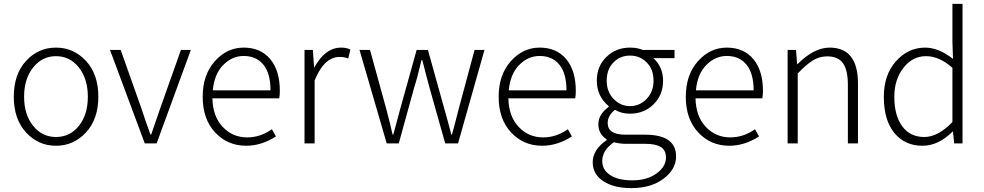

<svg xmlns="http://www.w3.org/2000/svg" viewBox="-20 -738 5063 988"><path d="M51 -240Q51 -356 114 -424.5Q177 -493 268 -493Q359 -493 422.5 -424.5Q486 -356 486 -240Q486 -125 422.5 -56.5Q359 12 268 12Q177 12 114 -56.5Q51 -125 51 -240ZM268 -33Q340 -33 386 -90.5Q432 -148 432 -240Q432 -332 386 -390.5Q340 -449 268 -449Q197 -449 150.5 -390.5Q104 -332 104 -240Q104 -148 150.5 -90.5Q197 -33 268 -33Z M725 0 546 -481H601L706 -185Q728 -117 754 -46H758L806 -185L911 -481H962L786 0Z M1420 -270Q1420 -250 1417 -232H1073Q1075 -139 1126 -85Q1177 -31 1252 -31Q1320 -31 1379 -73L1400 -36Q1325 12 1247 12Q1151 12 1087 -56.5Q1023 -125 1023 -240Q1023 -353 1085.5 -423Q1148 -493 1234 -493Q1321 -493 1370.5 -434Q1420 -375 1420 -270ZM1075 -273H1372Q1372 -360 1335.5 -405Q1299 -450 1234 -450Q1175 -450 1129 -404Q1083 -358 1075 -273Z M1547 0V-481H1590L1596 -392H1598Q1654 -493 1735 -493Q1764 -493 1783 -483L1772 -437Q1751 -445 1728 -445Q1648 -445 1599 -324V0Z M1970 0 1830 -481H1884L1968 -176Q1991 -89 2000 -46H2004L2039 -176L2124 -481H2182L2267 -176Q2270 -165 2283 -118.5Q2296 -72 2302 -46H2306Q2313 -70 2324 -113.5Q2335 -157 2340 -176L2422 -481H2473L2337 0H2271L2189 -291Q2182 -315 2170.5 -361Q2159 -407 2153 -429H2149Q2128 -339 2112 -290L2032 0Z M2943 -270Q2943 -250 2940 -232H2596Q2598 -139 2649 -85Q2700 -31 2775 -31Q2843 -31 2902 -73L2923 -36Q2848 12 2770 12Q2674 12 2610 -56.5Q2546 -125 2546 -240Q2546 -353 2608.5 -423Q2671 -493 2757 -493Q2844 -493 2893.5 -434Q2943 -375 2943 -270ZM2598 -273H2895Q2895 -360 2858.5 -405Q2822 -450 2757 -450Q2698 -450 2652 -404Q2606 -358 2598 -273Z M3229 230Q3138 230 3084 194Q3030 158 3030 97Q3030 32 3102 -17V-21Q3059 -48 3059 -99Q3059 -149 3112 -188V-192Q3051 -243 3051 -323Q3051 -397 3100.5 -445Q3150 -493 3222 -493Q3261 -493 3287 -481H3451V-439H3342Q3392 -394 3392 -322Q3392 -249 3343 -201Q3294 -153 3222 -153Q3178 -153 3144 -173Q3107 -142 3107 -105Q3107 -45 3197 -45H3299Q3459 -45 3459 67Q3459 133 3394.5 181.5Q3330 230 3229 230ZM3222 -192Q3272 -192 3307.5 -229Q3343 -266 3343 -323Q3343 -381 3308 -416.5Q3273 -452 3222 -452Q3171 -452 3136.5 -416.5Q3102 -381 3102 -323Q3102 -266 3137.5 -229Q3173 -192 3222 -192ZM3234 190Q3310 190 3358.5 154.5Q3407 119 3407 73Q3407 35 3380.5 18.5Q3354 2 3299 2H3199Q3171 2 3139 -6Q3079 35 3079 91Q3079 136 3120 163Q3161 190 3234 190Z M3906 -270Q3906 -250 3903 -232H3559Q3561 -139 3612 -85Q3663 -31 3738 -31Q3806 -31 3865 -73L3886 -36Q3811 12 3733 12Q3637 12 3573 -56.5Q3509 -125 3509 -240Q3509 -353 3571.5 -423Q3634 -493 3720 -493Q3807 -493 3856.5 -434Q3906 -375 3906 -270ZM3561 -273H3858Q3858 -360 3821.5 -405Q3785 -450 3720 -450Q3661 -450 3615 -404Q3569 -358 3561 -273Z M4033 0V-481H4076L4082 -408H4084Q4169 -493 4249 -493Q4395 -493 4395 -308V0H4343V-301Q4343 -377 4318 -412.5Q4293 -448 4237 -448Q4197 -448 4163.5 -427.5Q4130 -407 4085 -360V0Z M4727 12Q4636 12 4582 -54Q4528 -120 4528 -240Q4528 -353 4590.5 -423Q4653 -493 4741 -493Q4810 -493 4884 -435L4881 -522V-718H4933V0H4890L4884 -61H4882Q4809 12 4727 12ZM4736 -33Q4807 -33 4881 -110V-389Q4814 -449 4745 -449Q4676 -449 4629 -389Q4582 -329 4582 -240Q4582 -144 4622.5 -88.5Q4663 -33 4736 -33Z"/></svg>

Font: Assistant Light
Style: Regular
Weight: 300
Designer: Hebrew By Ben Nathan, Latin by Paul Hunt
Version: Version 2.001;PS 002.001;hotconv 1.0.88;makeotf.lib2.5.64775